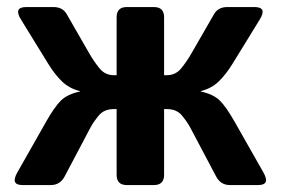

<svg xmlns="http://www.w3.org/2000/svg" viewBox="-20 -533 809 553"><path d="M44.9 0Q9.3 0 29.8 -36.1L112.3 -181.6Q137.2 -225.6 155.8 -243.7Q174.3 -261.7 210.4 -269.5V-270.5Q179.2 -278.3 158.2 -298.8Q137.2 -319.3 118.7 -349.6L40.5 -476.6Q18.1 -512.7 55.7 -512.7H133.8Q160.2 -512.7 171.9 -492.7L237.3 -378.9Q250.5 -356 266.6 -336.2Q282.7 -316.4 308.1 -316.4H315.9V-483.4Q315.9 -512.7 345.2 -512.7H423.3Q452.6 -512.7 452.6 -483.4V-316.4H460.4Q485.8 -316.4 502 -336.2Q518.1 -356 531.2 -378.9L596.7 -492.7Q608.4 -512.7 634.8 -512.7H712.9Q750.5 -512.7 728 -476.6L649.9 -349.6Q631.3 -319.3 610.4 -298.8Q589.4 -278.3 558.1 -270.5V-269.5Q594.2 -261.7 612.8 -243.7Q631.3 -225.6 656.2 -181.6L738.8 -36.1Q759.3 0 723.6 0H642.1Q615.2 0 602.1 -25.4L528.3 -165Q519.5 -181.6 504.2 -200.2Q488.8 -218.8 460.9 -218.8H452.6V-29.3Q452.6 0 423.3 0H345.2Q315.9 0 315.9 -29.3V-218.8H307.6Q279.8 -218.8 264.4 -200.2Q249 -181.6 240.2 -165L166.5 -25.4Q153.3 0 126.5 0Z"/></svg>

Font: Istok
Style: Bold
Weight: 700
Designer: Andrey V. Panov
Foundry: Andrey V. Panov
Version: Version 1.0.1